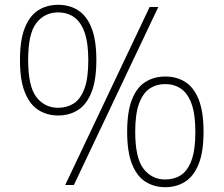

<svg xmlns="http://www.w3.org/2000/svg" viewBox="-20 -769 929 798"><path d="M222 -289Q176 -289 140 -311.5Q104 -334 83.5 -384.8Q63 -435.5 63 -519Q63 -603 83.2 -653.5Q103.5 -704 139.2 -726.5Q175 -749 222 -749Q268.5 -749 304.2 -726.5Q340 -704 360.2 -653.5Q380.5 -603 380.5 -519Q380.5 -435.5 360 -384.8Q339.5 -334 303.8 -311.5Q268 -289 222 -289ZM251 0 602 -740H638L287 0ZM222 -321Q258.5 -321 286.8 -339.2Q315 -357.5 331 -400.8Q347 -444 347 -518Q347 -592.5 331 -636Q315 -679.5 286.8 -698.5Q258.5 -717.5 222 -717.5Q166 -717.5 131.5 -673.8Q97 -630 97 -520Q97 -409.5 131.5 -365.2Q166 -321 222 -321ZM667 9Q621 9 585 -13.5Q549 -36 528.8 -86.8Q508.5 -137.5 508.5 -221Q508.5 -305 528.5 -355.5Q548.5 -406 584.5 -428.5Q620.5 -451 667 -451Q714 -451 749.8 -428.5Q785.5 -406 805.8 -355.5Q826 -305 826 -221Q826 -137.5 805.5 -86.8Q785 -36 749 -13.5Q713 9 667 9ZM667 -23Q704 -23 732 -41.2Q760 -59.5 776 -102.8Q792 -146 792 -220Q792 -294.5 776 -338Q760 -381.5 732 -400.5Q704 -419.5 667 -419.5Q630 -419.5 602 -400.8Q574 -382 558 -338.8Q542 -295.5 542 -222Q542 -111.5 576.8 -67.2Q611.5 -23 667 -23Z"/></svg>

Font: Encode Sans Semi Expanded Thin
Style: Regular
Weight: 100
Width: 6
Designer: Multiple Designers
Foundry: Impallari Type
Version: Version 3.000; ttfautohint (v1.8.3) -l 8 -r 50 -G 200 -x 14 